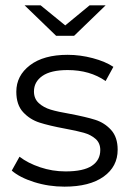

<svg xmlns="http://www.w3.org/2000/svg" viewBox="-20 -693 489 718"><path d="M24 -55 53 -107Q84 -83 130 -67.5Q176 -52 225 -52Q292 -52 323.5 -73Q355 -94 355 -132Q355 -158 337.5 -173.5Q320 -189 293.5 -196.5Q267 -204 223 -212Q164 -223 128 -234.5Q92 -246 66.5 -273.5Q41 -301 41 -350Q41 -410 92 -449Q143 -488 233 -488Q280 -488 327 -475.5Q374 -463 404 -443L375 -390Q316 -431 233 -431Q170 -431 138.5 -409Q107 -387 107 -351Q107 -324 125 -307.5Q143 -291 169.5 -283Q196 -275 243 -267Q301 -256 336 -245Q371 -234 395.5 -207Q420 -180 420 -133Q420 -70 367.5 -32.5Q315 5 221 5Q162 5 108 -12Q54 -29 24 -55ZM375 -673 257 -559H190L72 -673H132L224 -598L315 -673Z"/></svg>

Font: Montserrat Ace
Style: Regular
Weight: 400
Designer: Julieta Ulanovsky
Foundry: Julieta Ulanovsky
Version: Version 1